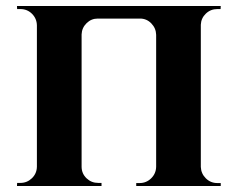

<svg xmlns="http://www.w3.org/2000/svg" viewBox="-20 -620 791 640"><path d="M715.8 -9.8V0H434.1V-9.8H445.3Q467.8 -9.8 483.9 -25.6Q500 -41.5 500.5 -64V-503.9Q500 -525.9 484.4 -542Q468.8 -558.1 446.8 -558.1H305.7Q284.2 -558.1 268.6 -542.7Q252.9 -527.3 252 -505.4V-63.5Q252.4 -41 268.6 -25.6Q284.7 -10.3 307.1 -10.3H318.4V0H36.6L37.1 -10.3H47.9Q70.3 -10.3 86.4 -25.9Q102.5 -41.5 103 -64V-535.6Q102.5 -558.1 86.7 -574Q70.8 -589.8 47.9 -589.8H37.1L36.6 -600.1H715.8L715.3 -589.8H704.6Q682.1 -589.8 666.3 -574.7Q650.4 -559.6 649.4 -537.6V-63.5Q650.4 -41 666.3 -25.4Q682.1 -9.8 704.6 -9.8Z"/></svg>

Font: Cinzel Decorative Bold
Style: Regular
Weight: 700
Designer: Natanael Gama
Version: Version 1.001;PS 001.001;hotconv 1.0.56;makeotf.lib2.0.21325